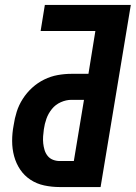

<svg xmlns="http://www.w3.org/2000/svg" viewBox="-20 -755 548 775"><path d="M221 0Q189 0 158.5 -6.5Q128 -13 103 -29.5Q78 -46 61.5 -70.5Q45 -95 37 -124.5Q29 -154 29 -186Q29 -218 35 -249Q39 -277 47.5 -304Q56 -331 72 -356Q88 -381 110 -401Q132 -421 158.5 -434Q185 -447 213 -452Q241 -457 268 -457H337L365 -630H144L161 -735H508L386 0ZM221 -105H278L319 -352H268Q247 -352 225.5 -342.5Q204 -333 189.5 -315Q175 -297 167.5 -276Q160 -255 157 -233Q155 -219 154 -204.5Q153 -190 154.5 -176Q156 -162 160 -149Q164 -136 172.5 -125.5Q181 -115 194 -110Q207 -105 221 -105Z"/></svg>

Font: Iosevka Curly XBdObl
Style: Regular
Weight: 800
Italic angle: -9°
Monospace: yes
Designer: Belleve Invis
Foundry: Belleve Invis
Version: Version 11.1.0; ttfautohint (v1.8.3)